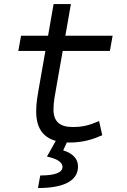

<svg xmlns="http://www.w3.org/2000/svg" viewBox="-20 -694 626 948"><path d="M324.2 9.8C390.1 9.8 439.5 -6.3 484.9 -26.4L469.2 -96.2C418 -74.2 387.2 -66.9 338.4 -66.9C274.4 -66.9 244.1 -95.2 244.1 -152.8C244.1 -191.4 250.5 -219.7 262.2 -287.1L289.6 -442.4H522.5L536.1 -517.6H302.7L330.1 -673.8H244.6L217.3 -517.6H84L70.3 -442.4H204.1L176.8 -287.1C164.6 -217.3 158.7 -186 158.7 -144.5C158.7 -64.9 189.9 -16.6 255.4 1.5L211.9 79.1C262.7 89.8 288.6 107.4 288.6 130.4C288.6 158.2 251 172.4 178.7 172.4L167.5 234.4C297.4 234.4 365.2 197.8 365.2 127.9C365.2 90.8 340.3 63.5 292 48.3L310.1 9.3C314.5 9.8 319.3 9.8 324.2 9.8Z"/></svg>

Font: Cascadia Code SemiLight
Style: Italic
Weight: 350
Italic angle: -10°
Monospace: yes
Designer: Aaron Bell
Foundry: Saja Typeworks
Version: Version 2404.023